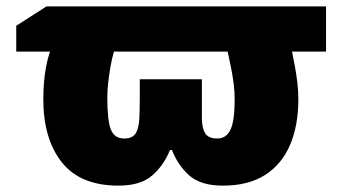

<svg xmlns="http://www.w3.org/2000/svg" viewBox="-20 -573 1075 603"><path d="M1004 -553V-411H897Q902 -388 906.5 -363Q911 -338 914 -312.5Q917 -287 917 -261Q917 -179 891 -118Q865 -57 812.5 -23.5Q760 10 680 10Q611 10 575 -21.5Q539 -53 520 -102H514Q494 -53 457.5 -21.5Q421 10 352 10Q232 10 174 -63.5Q116 -137 116 -261Q116 -287 118 -312.5Q120 -338 124.5 -362.5Q129 -387 137 -411H31V-492L126 -553ZM338 -411Q332 -392 327.5 -366.5Q323 -341 320 -315Q317 -289 317 -266Q317 -193 328.5 -165.5Q340 -138 370 -138Q396 -138 406 -154Q416 -170 417.5 -199.5Q419 -229 419 -269V-324H614V-269Q614 -232 614 -202Q614 -172 624 -155Q634 -138 663 -138Q690 -138 703.5 -165Q717 -192 717 -262Q717 -285 714 -309Q711 -333 706 -358.5Q701 -384 695 -411Z"/></svg>

Font: Noto Sans Display Black
Style: Regular
Weight: 900
Designer: Monotype Design Team
Foundry: Monotype Imaging Inc.
Version: Version 2.003